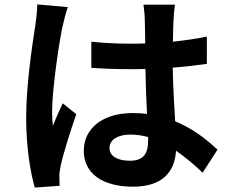

<svg xmlns="http://www.w3.org/2000/svg" viewBox="-20 -801 1040 866"><path d="M148 -781C148 -750 143 -712 139 -684C127 -608 98 -421 98 -271C98 -137 117 -24 137 45L249 37C248 23 248 6 248 -4C247 -15 250 -36 253 -50C264 -104 296 -205 324 -286L263 -335C248 -302 232 -269 219 -234C216 -254 215 -278 215 -298C215 -397 247 -615 262 -681C266 -699 278 -749 286 -769ZM648 -166C648 -108 627 -76 566 -76C514 -76 474 -94 474 -134C474 -171 512 -194 568 -194C595 -194 622 -190 648 -183ZM961 -126C915 -169 853 -220 770 -254C766 -321 761 -400 759 -496C813 -500 865 -506 913 -513V-636C866 -626 814 -619 760 -613C760 -657 762 -694 763 -716C764 -737 766 -761 769 -780H627C630 -760 633 -730 633 -715C634 -694 634 -654 635 -605C612 -604 588 -604 565 -604C506 -604 449 -607 392 -613V-495C451 -491 507 -489 565 -489C588 -489 612 -489 636 -490C637 -420 640 -348 643 -287C623 -290 601 -291 578 -291C443 -291 358 -222 358 -121C358 -17 444 41 580 41C714 41 768 -27 774 -121C813 -94 853 -61 894 -22Z"/></svg>

Font: Noto Sans CJK JP Bold
Style: Regular
Weight: 700
Designer: Ryoko NISHIZUKA (kana & ideographs); Paul D. Hunt (Latin, Greek & Cyrillic); Wenlong ZHANG (bopomofo); Sandoll Communica
Foundry: Adobe Systems Incorporated
Version: Version 1.004;PS 1.004;hotconv 1.0.82;makeotf.lib2.5.63406